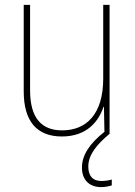

<svg xmlns="http://www.w3.org/2000/svg" viewBox="-20 -548 553 785"><path d="M341 133C341 83 379 40 427 0H428V-528H402V-227C402 -82 334 -15 234 -15C150 -15 103 -65 103 -179V-528H77V-174C77 -53 130 10 233 10C335 10 383 -51 403 -111H405L407 -9C346 39 315 87 315 137C315 190 348 217 393 217C411 217 428 213 437 210V186C428 189 411 192 395 192C359 192 341 171 341 133Z"/></svg>

Font: Noto Sans Ethiopic SemiCondensed Thin
Style: Regular
Weight: 100
Width: 4
Designer: Monotype Design Team
Foundry: Monotype Imaging Inc.
Version: Version 2.102